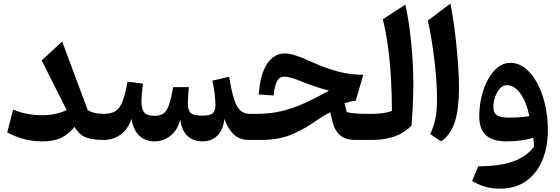

<svg xmlns="http://www.w3.org/2000/svg" viewBox="-20 -812 3248 1114"><path d="M366.7 -173.8 221.7 -461.4 340.8 -571.3 488.8 -173.8Q522.9 -151.4 583 -151.4H583.5V0H583Q511.2 0 473.9 -16.6Q436.5 -33.2 413.1 -75.7Q378.4 -34.2 335.9 -12.9Q293.5 8.3 228.5 8.3Q170.9 8.3 122.1 -4.2Q73.2 -16.6 22 -43.9L56.2 -176.3Q131.3 -143.6 223.6 -143.6Q306.2 -143.6 366.7 -173.8Z M1154.8 8.3Q1100.1 8.3 1066.7 -24.4Q1033.2 -57.1 1025.9 -118.2Q1010.7 -57.6 969.5 -24.7Q928.2 8.3 876.5 8.3Q823.2 8.3 787.6 -25.6Q752 -59.6 743.2 -123Q721.7 -59.6 678 -29.8Q634.3 0 583.5 0Q574.2 0 569.3 -8.1Q564.5 -16.1 564.5 -36.1V-115.7Q564.5 -135.7 569.3 -143.6Q574.2 -151.4 583.5 -151.4Q627 -151.4 652.1 -168.9Q677.2 -186.5 692.4 -227.5Q707.5 -268.6 720.2 -338.4L809.6 -326.7Q805.7 -298.3 803.2 -269.8Q800.8 -241.2 800.8 -224.1Q800.8 -178.7 816.9 -159.4Q833 -140.1 877.4 -140.1Q910.6 -140.1 929.7 -154.3Q948.7 -168.5 960.9 -204.6Q973.1 -240.7 984.9 -306.6H1076.2Q1073.7 -289.6 1071.8 -262.2Q1069.8 -234.9 1069.8 -216.8Q1069.8 -173.3 1085.7 -157.2Q1101.6 -141.1 1153.3 -141.1Q1201.2 -141.1 1215.6 -156Q1230 -170.9 1230 -201.7Q1230 -229.5 1225.1 -270Q1220.2 -310.5 1211.9 -343.8L1309.1 -366.7Q1322.3 -289.1 1336.4 -241.7Q1350.6 -194.3 1372.6 -172.9Q1394.5 -151.4 1430.7 -151.4H1439.9V0H1425.8Q1370.1 0 1336.2 -32.2Q1302.2 -64.5 1282.2 -122.1Q1274.9 -57.1 1240.5 -24.4Q1206.1 8.3 1154.8 8.3Z M1632.3 -502Q1659.7 -502 1697.5 -489.5Q1735.4 -477.1 1791 -451.7Q1873.5 -414.1 1944.6 -396Q2015.6 -377.9 2087.9 -377.9L2043.9 -228Q2011.7 -224.1 1979 -212.9L1991.7 -161.6Q2019 -155.3 2048.1 -153.3Q2077.1 -151.4 2112.8 -151.4H2136.7V0H2042Q1985.4 0 1953.6 -27.1Q1921.9 -54.2 1910.6 -100.6L1896 -161.1Q1880.4 -152.8 1863.3 -142.8Q1846.2 -132.8 1829.1 -121.6Q1759.8 -70.3 1680.7 -35.2Q1601.6 0 1497.1 0H1439.9Q1430.7 0 1425.8 -8.1Q1420.9 -16.1 1420.9 -36.1V-115.7Q1420.9 -135.7 1425.8 -143.6Q1430.7 -151.4 1439.9 -151.4H1471.7Q1544.4 -151.4 1609.4 -166.3Q1674.3 -181.2 1741.7 -211.2Q1809.1 -241.2 1888.7 -286.1Q1844.2 -297.9 1807.9 -310.3Q1771.5 -322.8 1723.6 -341.8Q1688 -356 1666.5 -361.6Q1645 -367.2 1630.4 -367.2Q1602.1 -367.2 1588.1 -343Q1574.2 -318.8 1567.4 -257.8L1481.4 -264.2Q1489.7 -382.8 1530 -442.4Q1570.3 -502 1632.3 -502Z M2331.5 -785.2Q2347.7 -714.4 2357.9 -634.5Q2368.2 -554.7 2373.3 -473.9Q2378.4 -393.1 2378.4 -318.8Q2378.4 -294.4 2377 -253.4Q2375.5 -212.4 2373.3 -167.2Q2371.1 -122.1 2367.7 -84Q2331.5 -43.9 2273.7 -22Q2215.8 0 2136.7 0Q2127.4 0 2122.6 -8.1Q2117.7 -16.1 2117.7 -36.1V-115.7Q2117.7 -135.7 2122.6 -143.6Q2127.4 -151.4 2136.7 -151.4Q2168.5 -151.4 2199.5 -155.3Q2230.5 -159.2 2253.9 -168.5Q2253.9 -261.7 2248.5 -356Q2243.2 -450.2 2231.4 -538.3Q2219.7 -626.5 2201.2 -700.2Z M2593.3 -791.5Q2604 -738.3 2613 -674.1Q2622.1 -609.9 2628.9 -543Q2635.7 -476.1 2639.4 -413.3Q2643.1 -350.6 2643.1 -299.8Q2643.1 -181.6 2619.4 -106Q2595.7 -30.3 2539.1 8.3L2476.1 -34.2Q2496.1 -76.2 2505.9 -121.6Q2515.6 -167 2515.6 -238.3Q2515.6 -329.1 2502.2 -448.5Q2488.8 -567.9 2462.9 -692.9Z M2878.9 282.7Q2838.9 282.7 2802 273.2Q2765.1 263.7 2719.2 238.3L2754.4 153.3Q2878.4 152.3 2955.3 125.5Q3032.2 98.6 3078.1 40Q3077.6 26.4 3076.9 14.2Q3076.2 2 3074.2 -12.2Q3041.5 -2.9 3002.2 2.7Q2962.9 8.3 2919.9 8.3Q2840.3 8.3 2800.5 -26.4Q2760.7 -61 2760.7 -137.7Q2760.7 -194.8 2773.7 -250Q2786.6 -305.2 2810.5 -349.6Q2834.5 -394 2867.7 -420.7Q2900.9 -447.3 2941.9 -447.3Q2987.8 -447.3 3027.1 -416.5Q3066.4 -385.7 3095.9 -331.8Q3125.5 -277.8 3142.1 -207Q3158.7 -136.2 3158.7 -56.2Q3158.7 40.5 3127 117.2Q3095.2 193.8 3033 238.3Q2970.7 282.7 2878.9 282.7ZM3051.3 -137.7Q3034.7 -220.7 2999.3 -269.3Q2963.9 -317.9 2920.9 -317.9Q2898.9 -317.9 2881.3 -299.1Q2863.8 -280.3 2853.3 -251.2Q2842.8 -222.2 2842.8 -190.4Q2842.8 -154.3 2865.7 -141.8Q2888.7 -129.4 2936.5 -129.4Q2963.9 -129.4 2994.1 -131.6Q3024.4 -133.8 3051.3 -137.7Z"/></svg>

Font: Pinar DS4-SemiBold
Style: Regular
Weight: 600
Designer: Amin Abedi
Version: Version 2.000